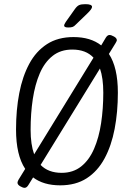

<svg xmlns="http://www.w3.org/2000/svg" viewBox="-20 -884 624 922"><path d="M98 18Q90 18 77 10.5Q64 3 64 -7Q64 -10 65.5 -13.5Q67 -17 69 -21L101 -73Q57 -139 57 -262Q57 -356 72.5 -436.5Q88 -517 120.5 -577.5Q153 -638 205.5 -672Q258 -706 333 -706Q415 -706 466 -666L488 -703Q496 -716 506 -716Q514 -716 527.5 -708.5Q541 -701 541 -691Q541 -688 539 -684.5Q537 -681 535 -677L503 -625Q546 -560 546 -439Q546 -346 530.5 -265Q515 -184 482 -123Q449 -62 396.5 -28Q344 6 269 6Q189 6 139 -32L116 5Q108 18 98 18ZM127 -261Q127 -190 144 -143L429 -607Q393 -646 327 -646Q271 -646 232.5 -615.5Q194 -585 171 -531.5Q148 -478 137.5 -408.5Q127 -339 127 -261ZM276 -54Q331 -54 369.5 -84.5Q408 -115 431.5 -169Q455 -223 465.5 -292.5Q476 -362 476 -439Q476 -509 460 -555L175 -92Q212 -54 276 -54ZM308 -752Q288 -752 288 -761Q288 -767 296 -779L340 -841Q350 -855 360 -859.5Q370 -864 390 -864Q422 -864 422 -851Q422 -841 399 -819L343 -765Q336 -757 328 -754.5Q320 -752 308 -752Z"/></svg>

Font: Asap Condensed Condensed Light
Style: Italic
Weight: 300
Width: 3
Italic angle: -6°
Designer: Pablo Cosgaya
Foundry: Omnibus-Type
Version: Version 3.001; ttfautohint (v1.8.4.7-5d5b)